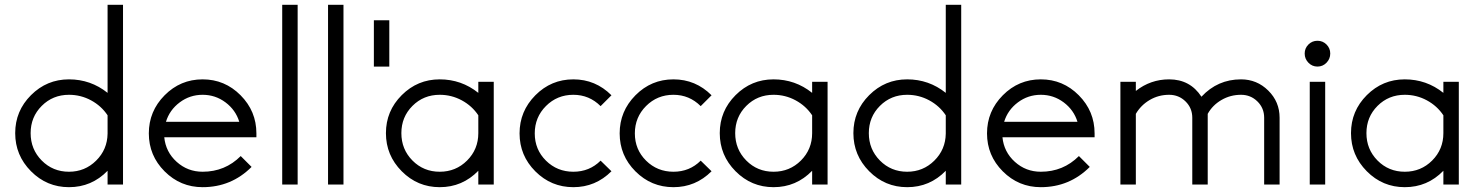

<svg xmlns="http://www.w3.org/2000/svg" viewBox="-20 -765 6132 796"><path d="M426 -745H490V0H426V-57Q360 11 266 11Q174 11 108.5 -55Q43 -121 43 -213Q43 -305 108.5 -370.5Q174 -436 266 -436Q356 -436 426 -380ZM266 -372Q199 -372 153 -326Q107 -280 107 -213Q107 -146 153 -99.5Q199 -53 266 -53Q332 -53 378.5 -99Q425 -145 426 -211V-287Q400 -326 357.5 -349Q315 -372 266 -372Z M1043 -212V-196H661Q667 -135 712.5 -94Q758 -53 820 -53Q913 -53 978 -118L1023 -73Q939 11 820 11Q728 11 662.5 -54.5Q597 -120 597 -212Q597 -304 662.5 -370Q728 -436 820 -436Q912 -436 977.5 -370Q1043 -304 1043 -212ZM668 -260H972Q957 -309 915 -340.5Q873 -372 820 -372Q767 -372 725 -340.5Q683 -309 668 -260Z M1150 -745H1214V0H1150Z M1340 -745H1404V0H1340Z M1530 -681H1594V-489H1530Z M1803 -436Q1893 -436 1963 -380V-426H2027V0H1963V-57Q1897 11 1803 11Q1711 11 1645.5 -55Q1580 -121 1580 -213Q1580 -305 1645.5 -370.5Q1711 -436 1803 -436ZM1803 -372Q1736 -372 1690 -326Q1644 -280 1644 -213Q1644 -146 1690 -99.5Q1736 -53 1803 -53Q1870 -53 1916.5 -99.5Q1963 -146 1963 -213V-287Q1937 -326 1894.5 -349Q1852 -372 1803 -372Z M2515 -370 2470 -325Q2423 -372 2357 -372Q2290 -372 2243.5 -325.5Q2197 -279 2197 -212Q2197 -145 2243.5 -99Q2290 -53 2357 -53Q2424 -53 2470 -99L2515 -55Q2449 11 2357 11Q2265 11 2199.5 -54.5Q2134 -120 2134 -212Q2134 -304 2199.5 -370Q2265 -436 2357 -436Q2449 -436 2515 -370Z M2930 -370 2885 -325Q2838 -372 2772 -372Q2705 -372 2658.5 -325.5Q2612 -279 2612 -212Q2612 -145 2658.5 -99Q2705 -53 2772 -53Q2839 -53 2885 -99L2930 -55Q2864 11 2772 11Q2680 11 2614.5 -54.5Q2549 -120 2549 -212Q2549 -304 2614.5 -370Q2680 -436 2772 -436Q2864 -436 2930 -370Z M3187 -436Q3277 -436 3347 -380V-426H3411V0H3347V-57Q3281 11 3187 11Q3095 11 3029.5 -55Q2964 -121 2964 -213Q2964 -305 3029.5 -370.5Q3095 -436 3187 -436ZM3187 -372Q3120 -372 3074 -326Q3028 -280 3028 -213Q3028 -146 3074 -99.5Q3120 -53 3187 -53Q3254 -53 3300.5 -99.5Q3347 -146 3347 -213V-287Q3321 -326 3278.5 -349Q3236 -372 3187 -372Z M3901 -745H3965V0H3901V-57Q3835 11 3741 11Q3649 11 3583.5 -55Q3518 -121 3518 -213Q3518 -305 3583.5 -370.5Q3649 -436 3741 -436Q3831 -436 3901 -380ZM3741 -372Q3674 -372 3628 -326Q3582 -280 3582 -213Q3582 -146 3628 -99.5Q3674 -53 3741 -53Q3807 -53 3853.5 -99Q3900 -145 3901 -211V-287Q3875 -326 3832.5 -349Q3790 -372 3741 -372Z M4518 -212V-196H4136Q4142 -135 4187.5 -94Q4233 -53 4295 -53Q4388 -53 4453 -118L4498 -73Q4414 11 4295 11Q4203 11 4137.5 -54.5Q4072 -120 4072 -212Q4072 -304 4137.5 -370Q4203 -436 4295 -436Q4387 -436 4452.5 -370Q4518 -304 4518 -212ZM4143 -260H4447Q4432 -309 4390 -340.5Q4348 -372 4295 -372Q4242 -372 4200 -340.5Q4158 -309 4143 -260Z M5221 0V-277Q5221 -317 5193 -344.5Q5165 -372 5125 -372Q5081 -372 5044 -350.5Q5007 -329 4987 -293V0H4923V-277Q4923 -317 4895 -344.5Q4867 -372 4827 -372Q4783 -372 4746.5 -350.5Q4710 -329 4689 -293V0H4625V-426H4689V-388Q4750 -436 4827 -436Q4914 -436 4961 -364Q5028 -436 5125 -436Q5191 -436 5238 -389.5Q5285 -343 5285 -277V0Z M5404.5 -580.5Q5420 -596 5442 -596Q5464 -596 5479.5 -580.5Q5495 -565 5495 -543Q5495 -521 5479.5 -505Q5464 -489 5442 -489Q5420 -489 5404.5 -505Q5389 -521 5389 -543Q5389 -565 5404.5 -580.5ZM5410 -426H5474V0H5410Z M5804 -436Q5894 -436 5964 -380V-426H6028V0H5964V-57Q5898 11 5804 11Q5712 11 5646.5 -55Q5581 -121 5581 -213Q5581 -305 5646.5 -370.5Q5712 -436 5804 -436ZM5804 -372Q5737 -372 5691 -326Q5645 -280 5645 -213Q5645 -146 5691 -99.5Q5737 -53 5804 -53Q5871 -53 5917.5 -99.5Q5964 -146 5964 -213V-287Q5938 -326 5895.5 -349Q5853 -372 5804 -372Z"/></svg>

Font: Timtura
Style: Regular
Weight: 400
Version: Version 1.0